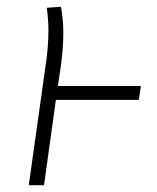

<svg xmlns="http://www.w3.org/2000/svg" viewBox="-20 -547 464 567"><path d="M390 -252H145L110 0H65L115 -356Q123 -409 123 -456Q123 -491 118 -524L160 -527Q167 -489 167 -449Q167 -405 159 -348L151 -293H396Z"/></svg>

Font: Fira Sans Condensed ExtraLight
Style: Italic
Weight: 275
Width: 3
Italic angle: -8°
Designer: Carrois Corporate & Edenspiekermann AG
Foundry: Carrois Corporate GbR & Edenspiekermann AG
Version: Version 4.203